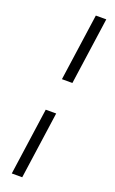

<svg xmlns="http://www.w3.org/2000/svg" viewBox="-194 -888 674 1122"><g transform="rotate(20 143.0 -327.5)"><path d="M133 -428 192 -845H257L198 -428ZM46 190 105 -228H170L111 190Z"/></g></svg>

Font: Plus Jakarta Sans Light
Style: Italic
Weight: 300
Italic angle: -8°
Designer: Gumpita Rahayu
Foundry: Tokotype
Version: Version 2.071; ttfautohint (v1.8.4.7-5d5b);gftools[0.9.29]